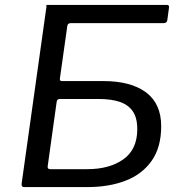

<svg xmlns="http://www.w3.org/2000/svg" viewBox="-20 -762 745 782"><path d="M401.2 -431.8Q512.9 -431.8 574.7 -385.8Q636.5 -339.9 636.5 -247.8Q636.5 -162.2 597.9 -107.3Q559.4 -52.4 491.7 -26.2Q424 0 335.7 0H78.2Q66.5 0 68 -13.6L167.9 -725.5Q169.7 -732.7 168.9 -737.3Q168.2 -742 170.5 -742H659.9Q669.9 -742 668.3 -731.1L661.5 -680.4Q659.9 -667.9 647 -667.9H269.2Q255.6 -667.9 254.1 -656.1L223.8 -441.3Q223.2 -431.8 231.9 -431.8ZM335.3 -73Q426.1 -73 482.6 -113.3Q539.1 -153.6 539.1 -236.1Q539.1 -282.9 520.2 -309.6Q501.3 -336.2 466.5 -347.5Q431.7 -358.8 382.9 -358.8H222.6Q212.1 -358.8 210.5 -345.5L174.2 -84.6Q172.7 -73 184.8 -73Z"/></svg>

Font: Libre Franklin Thin
Style: Italic
Weight: 100
Italic angle: -8°
Designer: Pablo Impallari, Rodrigo Fuenzalida, Nhung Nguyen
Foundry: Impallari Type
Version: Version 3.000